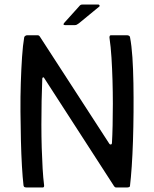

<svg xmlns="http://www.w3.org/2000/svg" viewBox="-20 -829 681 849"><path d="M463 -194Q465 -190 469.5 -190Q474 -190 475 -196Q477 -230 478 -275Q479 -320 479 -370.5Q479 -421 477.5 -473Q476 -525 473 -573.5Q470 -622 464 -663Q464 -673 470 -673H543Q547 -673 551 -670.5Q555 -668 555 -664Q562 -628 565.5 -575.5Q569 -523 570 -460.5Q571 -398 570.5 -332.5Q570 -267 568 -205.5Q566 -144 562.5 -93Q559 -42 555 -9Q555 -3 550.5 -1.5Q546 0 541 0H493Q487 0 481 -11L176 -483Q175 -487 171.5 -487Q168 -487 167 -482Q165 -434 164 -382Q163 -330 163 -277.5Q163 -225 164.5 -175.5Q166 -126 168.5 -83.5Q171 -41 175 -10Q176 0 169 0H98Q93 0 89 -1.5Q85 -3 84 -9Q80 -43 77 -94.5Q74 -146 72.5 -208Q71 -270 70.5 -335Q70 -400 72 -462.5Q74 -525 77.5 -577Q81 -629 87 -664Q88 -668 92 -670.5Q96 -673 99 -673H147Q153 -673 157 -666ZM312 -718H267Q261 -718 261 -721.5Q261 -725 265 -729L329 -800Q333 -805 336 -807Q339 -809 346 -809H415Q418 -809 420 -805.5Q422 -802 419 -800L329 -726Q324 -723 320.5 -720.5Q317 -718 312 -718Z"/></svg>

Font: Glory Medium
Style: Regular
Weight: 500
Designer: Robert Leuschke
Foundry: Robert Leuschke
Version: Version 1.011